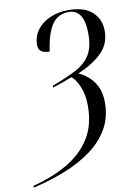

<svg xmlns="http://www.w3.org/2000/svg" viewBox="-115 -786 701 1006"><g transform="rotate(-10 235.5 -282.5)"><path d="M-17 150Q83 124 162.5 79Q242 34 288.5 -37.5Q335 -109 335 -214Q335 -272 317 -315Q299 -358 276 -376Q251 -366 224.5 -356.5Q198 -347 172 -339L173 -349Q254 -379 304.5 -406.5Q355 -434 379 -475Q403 -516 403 -584Q403 -715 320 -715Q287 -715 261 -698.5Q235 -682 216.5 -641.5Q198 -601 187 -528Q128 -528 128 -572Q128 -618 153.5 -652.5Q179 -687 223 -706Q267 -725 320 -725Q405 -725 447.5 -686Q490 -647 490 -585Q490 -514 441.5 -467.5Q393 -421 315 -389Q339 -379 364.5 -358Q390 -337 408 -302.5Q426 -268 426 -215Q426 -136 390.5 -75Q355 -14 293 31Q231 76 151 107.5Q71 139 -19 160Z"/></g></svg>

Font: Noto Serif Display ExtraCondensed
Style: Italic
Weight: 400
Width: 2
Italic angle: -12°
Designer: Monotype Design Team
Foundry: Monotype Imaging Inc.
Version: Version 2.009